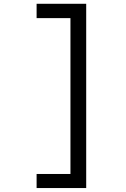

<svg xmlns="http://www.w3.org/2000/svg" viewBox="-20 -856 655 995"><path d="M426.7 -836.4V118.5H169.7V45.6H345.1V-762.1H169.7V-836.4Z"/></svg>

Font: FiraCode Nerd Font
Style: Regular
Weight: 400
Designer: Carrois Corporate, Edenspiekermann AG, Nikita Prokopov
Foundry: Carrois Corporate, Edenspiekermann AG, Nikita Prokopov
Version: Version 6.002;Nerd Fonts 3.4.0